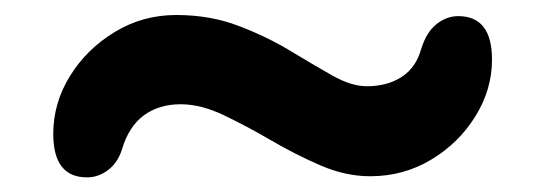

<svg xmlns="http://www.w3.org/2000/svg" viewBox="-20 -471 727 256"><path d="M473.5 -236Q440.7 -236 407.2 -250.5Q373.8 -265 341.2 -284Q308.6 -303 278.2 -317.5Q247.8 -332 221 -332Q192 -332 171.8 -317.2Q151.6 -302.3 142.5 -271.5Q136.9 -253.9 124 -244.2Q111.2 -234.5 96 -234.5Q51 -234.5 51 -292.5Q51 -333.7 73.4 -369.8Q95.8 -405.9 133.1 -428.4Q170.3 -451 215 -451Q260.2 -451 297.8 -436.6Q335.5 -422.3 366.6 -403.5Q397.7 -384.7 423.1 -370.3Q448.6 -356 469 -356Q496.3 -356 515.5 -368.4Q534.7 -380.9 541.5 -405.5Q548.7 -428.5 562.2 -439Q575.7 -449.5 591 -449.5Q636 -449.5 636 -391.5Q636 -351.6 613.9 -316Q591.8 -280.3 555 -258.2Q518.2 -236 473.5 -236Z"/></svg>

Font: Fraunces SuperSoft 9pt
Style: Regular
Weight: 900
Version: Version 1.000;[b76b70a41]